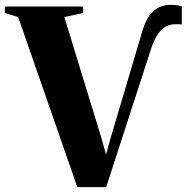

<svg xmlns="http://www.w3.org/2000/svg" viewBox="-40 -770 783 792"><path d="M279 2 35 -699.5 -20 -716.5V-743H303V-716.5L225.5 -699.5L380 -195L397.5 -132L414.5 -194.5L547.5 -643Q560 -685 578.2 -708.2Q596.5 -731.5 618 -740.8Q639.5 -750 661.5 -750Q682 -750 693.8 -747.8Q705.5 -745.5 710 -743.5V-669Q707.5 -669.5 702 -669.8Q696.5 -670 681 -670Q664 -670 646.5 -661.8Q629 -653.5 613 -631.8Q597 -610 583.5 -569.5L398 2Z"/></svg>

Font: Merriweather 120pt ExtraBold
Style: Regular
Weight: 800
Version: Version 2.100